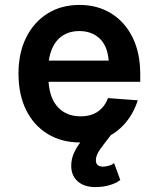

<svg xmlns="http://www.w3.org/2000/svg" viewBox="-20 -566 640 779"><path d="M305 12Q230 12 173.5 -22.5Q117 -57 86 -119.5Q55 -182 55 -267Q55 -351 86 -413.5Q117 -476 172.5 -511Q228 -546 303 -546Q375 -546 430.5 -512Q486 -478 517.5 -415Q549 -352 549 -265V-234H177Q182 -165 216.5 -129.5Q251 -94 307 -94Q350 -94 378 -114Q406 -134 418 -168L539 -159Q513 -79 453.5 -33.5Q394 12 305 12ZM178 -320H421Q416 -381 383.5 -410.5Q351 -440 302 -440Q251 -440 219 -409.5Q187 -379 178 -320ZM367 193Q321 193 295 169.5Q269 146 269 107Q269 80 279.5 56Q290 32 310 6L344 -36L433 -22L400 21Q382 44 375.5 58Q369 72 369 84Q369 110 398 110Q409 110 421.5 106.5Q434 103 443 96L468 164Q454 176 427 184.5Q400 193 367 193Z"/></svg>

Font: Geist Mono SemiBold
Style: Regular
Weight: 600
Monospace: yes
Designer: Basement.studio, Andrés Briganti, Mateo Zaragoza
Foundry: Basement.studio, Vercel, Andrés Briganti, Guido Ferreyra, Mateo Zaragoza
Version: Version 1.500; ttfautohint (v1.8.4.7-5d5b)